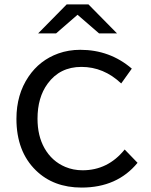

<svg xmlns="http://www.w3.org/2000/svg" viewBox="-20 -805 680 867"><path d="M281.2 -785.2H379.4L508.3 -654.3H427.2L330.1 -738.3L233.4 -654.3H152.3ZM601.1 -69.8Q509.3 42 348.6 42Q221.7 42 142.1 -35.6Q54.2 -121.1 54.2 -268.6Q54.2 -378.4 108.9 -459Q159.2 -533.2 243.2 -563.5Q289.6 -580.1 342.3 -580.1Q476.1 -580.1 575.2 -495.1L527.3 -428.2Q448.2 -502.9 347.7 -502.9Q250 -502.9 194.8 -426.8Q149.4 -364.7 149.4 -269Q149.4 -191.9 180.7 -136.2Q214.4 -76.7 274.9 -51.3Q311 -36.1 353 -36.1Q467.3 -36.1 543 -129.9Z"/></svg>

Font: FORM UDPGothic
Style: Regular
Weight: 400
Foundry: Pronama LLC
Version: Version 1.05101